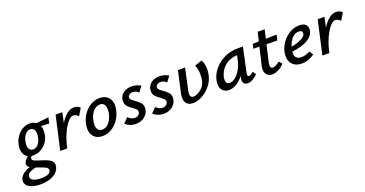

<svg xmlns="http://www.w3.org/2000/svg" viewBox="-97 -1238 4269 2246"><g transform="rotate(-20 2038.0 -115.5)"><path d="M463 -346 362 -351Q374 -324 374 -287Q374 -266 369 -236Q361 -192 333 -151.5Q305 -111 261 -85Q217 -59 164 -59L141 -60Q124 -47 124 -30Q124 -12 147.5 -0.5Q171 11 222 25Q290 45 329 68.5Q368 92 368 135Q368 140 366 152Q353 216 288 252.5Q223 289 125 289Q43 289 -8 261Q-59 233 -59 186Q-59 173 -57 166Q-40 94 73 55Q43 35 43 10Q43 -12 58.5 -33.5Q74 -55 98 -73Q67 -89 51.5 -119Q36 -149 36 -188Q36 -207 41 -234Q54 -294 86.5 -337.5Q119 -381 160.5 -403Q202 -425 245 -425Q292 -425 323 -401L478 -417ZM289 -281Q289 -318 273.5 -338.5Q258 -359 230 -359Q194 -359 166 -326Q138 -293 128 -238Q124 -212 124 -202Q124 -166 140 -145.5Q156 -125 184 -125Q220 -125 248 -157Q276 -189 285 -244Q289 -270 289 -281ZM169 94Q158 91 136 83Q82 96 55 114Q28 132 28 160Q28 190 63 207Q98 224 158 224Q216 224 247 209Q278 194 278 165Q278 141 252.5 127.5Q227 114 169 94Z M872 -393 820 -306Q808 -321 789.5 -330Q771 -339 756 -339Q727 -339 690 -297Q653 -255 619 -181Q585 -107 565 -17L561 0H474L568 -418H652L625 -292Q664 -356 708 -390.5Q752 -425 795 -425Q817 -425 839 -417Q861 -409 872 -393Z M859 -139Q859 -165 865 -192Q877 -255 913.5 -308.5Q950 -362 1003 -393.5Q1056 -425 1116 -425Q1183 -425 1221 -386Q1259 -347 1259 -281Q1259 -257 1253 -228Q1240 -165 1204 -111.5Q1168 -58 1115 -26Q1062 6 1001 6Q933 6 896 -33.5Q859 -73 859 -139ZM1159 -222Q1163 -243 1163 -266Q1163 -307 1146 -330Q1129 -353 1095 -353Q1047 -353 1009.5 -310.5Q972 -268 959 -198Q954 -171 954 -153Q954 -112 972 -89Q990 -66 1024 -66Q1074 -66 1110 -111.5Q1146 -157 1159 -222Z M1286 -43 1346 -104Q1360 -88 1382.5 -76.5Q1405 -65 1429 -65Q1457 -65 1475 -81.5Q1493 -98 1493 -121Q1493 -138 1480.5 -151Q1468 -164 1440 -184Q1402 -210 1382 -233.5Q1362 -257 1362 -293Q1362 -354 1405.5 -389.5Q1449 -425 1515 -425Q1572 -425 1628 -393L1576 -325Q1564 -340 1544.5 -348.5Q1525 -357 1504 -357Q1477 -357 1460 -343Q1443 -329 1443 -310Q1443 -295 1456 -282.5Q1469 -270 1495 -252Q1535 -224 1557 -199.5Q1579 -175 1579 -136Q1579 -124 1576 -109Q1564 -59 1521 -26.5Q1478 6 1415 6Q1341 6 1286 -43Z M1633 -43 1693 -104Q1707 -88 1729.5 -76.5Q1752 -65 1776 -65Q1804 -65 1822 -81.5Q1840 -98 1840 -121Q1840 -138 1827.5 -151Q1815 -164 1787 -184Q1749 -210 1729 -233.5Q1709 -257 1709 -293Q1709 -354 1752.5 -389.5Q1796 -425 1862 -425Q1919 -425 1975 -393L1923 -325Q1911 -340 1891.5 -348.5Q1872 -357 1851 -357Q1824 -357 1807 -343Q1790 -329 1790 -310Q1790 -295 1803 -282.5Q1816 -270 1842 -252Q1882 -224 1904 -199.5Q1926 -175 1926 -136Q1926 -124 1923 -109Q1911 -59 1868 -26.5Q1825 6 1762 6Q1688 6 1633 -43Z M2122 -150Q2117 -128 2117 -114Q2117 -64 2158 -64Q2183 -64 2216 -81Q2249 -98 2276.5 -129.5Q2304 -161 2313 -203Q2321 -240 2321 -280Q2321 -353 2297 -398L2389 -429Q2417 -381 2417 -314Q2417 -281 2409 -241Q2394 -170 2347.5 -113.5Q2301 -57 2241.5 -25.5Q2182 6 2129 6Q2079 6 2052 -21.5Q2025 -49 2025 -98Q2025 -121 2031 -148L2091 -418H2180Z M2935 -62Q2898 -27 2869 -10.5Q2840 6 2811 6Q2782 6 2765.5 -8.5Q2749 -23 2749 -53Q2749 -69 2753 -85L2757 -104Q2719 -52 2671 -23Q2623 6 2576 6Q2525 6 2497 -25.5Q2469 -57 2469 -107Q2469 -126 2474 -149Q2488 -221 2539.5 -282.5Q2591 -344 2667.5 -381Q2744 -418 2831 -418H2900L2834 -111Q2832 -97 2832 -93Q2832 -69 2850 -69Q2870 -69 2906 -100ZM2786 -278 2800 -346Q2707 -341 2644.5 -287Q2582 -233 2566 -149Q2564 -139 2564 -123Q2564 -96 2577 -83Q2590 -70 2612 -70Q2647 -70 2683 -99.5Q2719 -129 2747 -177.5Q2775 -226 2786 -278Z M3120 -140Q3115 -117 3115 -105Q3115 -66 3147 -66Q3178 -66 3233 -108L3265 -71Q3229 -32 3189.5 -12.5Q3150 7 3114 7Q3073 7 3048.5 -17.5Q3024 -42 3024 -87Q3024 -110 3029 -130L3081 -350L3005 -351L3019 -408L3095 -410L3121 -520H3208L3183 -411L3318 -414L3302 -346L3168 -348Z M3702 -345Q3702 -334 3699 -320Q3672 -195 3422 -163Q3421 -157 3421 -146Q3421 -66 3502 -66Q3527 -66 3555.5 -73.5Q3584 -81 3609 -97L3641 -49Q3606 -23 3564.5 -8.5Q3523 6 3481 6Q3411 6 3370.5 -33Q3330 -72 3330 -139Q3330 -164 3336 -192Q3349 -254 3388.5 -307.5Q3428 -361 3484 -393Q3540 -425 3602 -425Q3653 -425 3677.5 -403Q3702 -381 3702 -345ZM3616 -324Q3616 -339 3606 -349Q3596 -359 3571 -359Q3524 -359 3487.5 -319Q3451 -279 3434 -220Q3510 -234 3559 -259.5Q3608 -285 3615 -315Q3616 -318 3616 -324Z M4135 -393 4083 -306Q4071 -321 4052.5 -330Q4034 -339 4019 -339Q3990 -339 3953 -297Q3916 -255 3882 -181Q3848 -107 3828 -17L3824 0H3737L3831 -418H3915L3888 -292Q3927 -356 3971 -390.5Q4015 -425 4058 -425Q4080 -425 4102 -417Q4124 -409 4135 -393Z"/></g></svg>

Font: Ysabeau Semibold
Style: Italic
Weight: 600
Italic angle: -12°
Designer: Christian Thalmann (Catharsis Fonts)
Version: Version 0.003